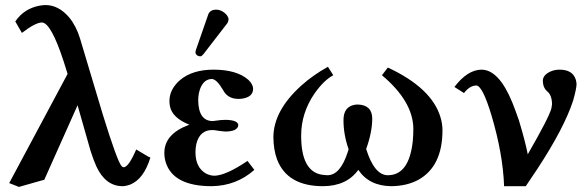

<svg xmlns="http://www.w3.org/2000/svg" viewBox="-20 -718 2308 753"><path d="M561 -104 569.8 -100.1Q543.9 -15.1 489.7 6.3Q475.1 11.7 460.9 12.2Q394 12.2 357.9 -65.4Q346.2 -91.3 335 -127L284.2 -305.2Q178.2 -66.9 153.8 -13.2L54.2 15.1L16.1 0L245.1 -428.2Q244.1 -431.2 230 -476.1Q180.2 -629.4 144 -629.9Q117.7 -628.9 65.9 -588.9L40 -633.8Q73.7 -684.1 135.3 -695.8Q147.5 -697.8 158.2 -698.2Q210 -698.2 251.5 -649.4Q278.8 -616.2 293.9 -566.9L382.8 -270Q439.9 -85 457 -66.4Q461.4 -62 464.8 -62Q483.9 -62 513.2 -129.4Q513.7 -130.9 514.2 -131.8Z M825.7 -680.2Q850.6 -680.2 868.7 -659.7Q876 -650.4 876.5 -642.1Q875.5 -632.8 871.6 -627L777.3 -504.9Q771 -497.6 766.6 -497.1Q752.4 -497.1 747.6 -507.8Q747.1 -509.8 746.6 -511.2Q747.1 -517.1 747.6 -520L797.4 -663.1Q804.7 -679.2 825.7 -680.2ZM746.6 -121.1Q746.6 -62 786.6 -38.1Q802.7 -29.3 820.8 -28.8Q866.2 -29.8 950.7 -86.9L977.5 -51.8Q907.2 10.7 810.5 12.2Q660.6 12.2 630.4 -80.1Q624.5 -98.6 624.5 -118.2Q624.5 -192.4 720.2 -228Q722.2 -228.5 722.7 -229Q655.8 -255.4 646.5 -301.3Q644.5 -311.5 644.5 -321.8Q644.5 -368.2 687 -404.8Q735.4 -444.8 817.4 -444.8Q908.2 -444.8 953.6 -405.3Q972.2 -387.7 972.7 -370.1Q972.7 -336.4 926.3 -330.6Q920.4 -330.1 915.5 -330.1Q875.5 -330.1 857.4 -360.4Q856 -362.8 855.5 -363.8Q830.6 -406.7 811.5 -408.2Q780.3 -408.2 765.6 -371.6Q757.8 -351.6 757.3 -325.2Q758.3 -244.1 813.5 -243.2Q815.4 -243.2 821.8 -244.1Q846.7 -248 864.7 -248Q913.6 -247.1 914.6 -227.1Q912.1 -202.6 863.8 -202.1Q860.4 -202.1 848.6 -203.6Q840.3 -204.6 836.4 -205.1Q821.3 -208 812.5 -208Q763.2 -208 750 -153.3Q746.6 -138.2 746.6 -121.1Z M1715.3 -207Q1715.3 -65.4 1620.6 -12.7Q1575.2 11.7 1514.2 12.2Q1427.7 11.2 1385.3 -51.8Q1339.4 11.7 1247.1 12.2Q1106.4 12.2 1066.4 -93.3Q1052.7 -130.9 1052.2 -179.2Q1052.2 -283.7 1162.1 -382.8Q1208 -423.8 1266.1 -456.1L1287.1 -422.9Q1250.5 -403.8 1213.4 -351.1Q1161.1 -274.9 1161.1 -186Q1161.1 -47.9 1240.2 -33.2Q1252 -31.2 1264.2 -30.8Q1314.5 -30.8 1343.8 -121.6Q1345.7 -127.9 1347.2 -132.8Q1327.1 -189.5 1327.1 -247.1Q1327.1 -297.9 1368.7 -306.6Q1376 -308.1 1383.3 -308.1Q1439.5 -306.2 1439.9 -252.9Q1439.5 -198.2 1416 -133.8Q1448.2 -30.8 1501 -30.8Q1585.4 -30.8 1599.1 -167Q1601.1 -189.9 1601.1 -213.9Q1599.6 -320.8 1478 -422.9L1501 -453.1Q1673.3 -373 1707.5 -258.3Q1715.3 -232.9 1715.3 -207Z M2174.8 -444.8Q2226.1 -444.8 2238.3 -405.3Q2240.7 -396.5 2241.2 -388.2Q2240.7 -369.6 2228 -324.2Q2192.9 -216.3 2087.9 -56.2Q2066.9 -23.9 2042 12.2H1957Q1952.6 -114.3 1907.2 -266.6Q1872.6 -381.3 1848.1 -382.8Q1821.3 -381.8 1799.8 -353L1762.2 -377Q1813.5 -444.3 1868.2 -444.8Q1936.5 -444.8 1989.3 -315.9Q2000.5 -288.1 2015.1 -246.1Q2040.5 -161.6 2049.8 -112.8Q2133.8 -258.3 2142.6 -293.5Q2144.5 -302.7 2145 -309.1Q2144.5 -345.2 2126 -359.9Q2109.4 -374 2108.9 -400.9Q2108.9 -422.9 2136.7 -436.5Q2153.8 -444.8 2174.8 -444.8Z"/></svg>

Font: Linux Libertine O
Style: Bold
Weight: 700
Designer: Philipp H. Poll
Foundry: Philipp H. Poll
Version: Version 5.0.0